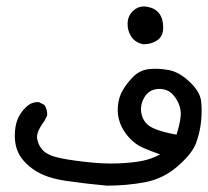

<svg xmlns="http://www.w3.org/2000/svg" viewBox="-20 -420 656 606"><path d="M317.4 166Q252.9 160.2 189 150.9Q125 141.6 88.4 116.7Q51.8 91.8 37.6 61.5Q23.4 31.2 27.8 -11.2Q32.2 -53.7 61.5 -81.1Q78.1 -98.6 102.5 -97.7L120.1 -88.9Q129.9 -74.2 128.9 -55.7L120.1 -38.1Q93.8 -2.9 97.2 17.6Q100.6 38.1 114.3 53.2Q127.9 68.4 158.2 76.2Q188.5 84 248 90.8Q307.6 97.7 353 95.7Q398.4 93.8 428.2 87.9Q458 82 485.4 67.4Q458 57.6 432.6 46.9Q407.2 36.1 387.7 14.6Q368.2 -6.8 358.9 -31.7Q349.6 -56.6 352.1 -85Q354.5 -113.3 367.7 -135.7Q380.9 -158.2 400.9 -178.2Q420.9 -198.2 449.2 -201.7Q477.5 -205.1 511.2 -199.2Q544.9 -193.4 578.1 -162.1Q611.3 -130.9 614.7 -101.1Q618.2 -71.3 614.7 -37.1Q611.3 -2.9 599.1 30.8Q586.9 64.5 541 104.5Q495.1 144.5 437 155.3Q378.9 166 317.4 166ZM537.1 4.9Q553.7 -46.9 549.8 -72.3Q545.9 -97.7 527.8 -119.1Q509.8 -140.6 479.5 -139.2Q449.2 -137.7 434.6 -110.8Q419.9 -84 427.7 -56.2Q435.5 -28.3 463.4 -15.6Q491.2 -2.9 537.1 4.9ZM432.6 -280.3Q407.2 -285.2 394.5 -304.2Q381.8 -323.2 382.8 -347.7Q383.8 -372.1 402.3 -387.7Q420.9 -403.3 445.8 -398.4Q470.7 -393.6 482.9 -377Q495.1 -360.4 495.1 -333Q495.1 -305.7 476.6 -293Q458 -280.3 432.6 -280.3Z"/></svg>

Font: JasonHandwriting1
Style: Regular
Weight: 400
Version: Version 1.48.20